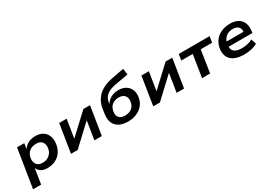

<svg xmlns="http://www.w3.org/2000/svg" viewBox="27 -1749 4156 2948"><g transform="rotate(-30 2105.5 -275.0)"><path d="M29 180 138 -501H266L251 -398H249Q272 -438 305.5 -463Q339 -488 380 -499.5Q421 -511 464 -511Q549 -511 603 -473.5Q657 -436 676.5 -371Q696 -306 680 -224Q664 -150 624 -98Q584 -46 523 -18Q462 10 384 10Q316 10 273.5 -18Q231 -46 216 -89L215 -90L172 180ZM363 -98Q410 -98 446 -115Q482 -132 507.5 -163.5Q533 -195 542 -239Q557 -313 524 -358Q491 -403 416 -403Q371 -403 334.5 -387Q298 -371 273 -339.5Q248 -308 238 -263Q224 -189 257 -143.5Q290 -98 363 -98Z M806 0 885 -501H1017L964 -165H954L1314 -501H1432L1352 0H1220L1274 -338H1285L924 0Z M1818 10Q1726 10 1663.5 -22Q1601 -54 1573.5 -116Q1546 -178 1559 -268L1570 -346Q1576 -395 1595.5 -446Q1615 -497 1654 -544.5Q1693 -592 1760 -629.5Q1827 -667 1930 -688L2151 -730L2166 -622L1919 -578Q1855 -566 1809 -541.5Q1763 -517 1736.5 -480.5Q1710 -444 1703 -394L1700 -370H1701Q1723 -406 1755.5 -431.5Q1788 -457 1829 -471Q1870 -485 1919 -485Q1996 -486 2051 -452.5Q2106 -419 2129.5 -358.5Q2153 -298 2136 -217Q2120 -142 2073 -91.5Q2026 -41 1959.5 -15.5Q1893 10 1818 10ZM1820 -93Q1865 -93 1901 -107Q1937 -121 1962 -151Q1987 -181 1997 -226Q2011 -301 1976 -342.5Q1941 -384 1870 -384Q1827 -384 1791 -369Q1755 -354 1730.5 -324Q1706 -294 1696 -249Q1681 -173 1715 -133Q1749 -93 1820 -93Z M2264 0 2343 -501H2475L2422 -165H2412L2772 -501H2890L2810 0H2678L2732 -338H2743L2382 0Z M3129 0 3191 -394H2988L3005 -501H3552L3535 -394H3333L3272 0Z M3877 10Q3766 10 3698 -25Q3630 -60 3604 -124.5Q3578 -189 3595 -274Q3611 -348 3654 -400.5Q3697 -453 3764.5 -482Q3832 -511 3919 -511Q3998 -511 4053.5 -481Q4109 -451 4134.5 -393Q4160 -335 4150 -249L4146 -214H3697L3710 -299H4056L4034 -277Q4042 -325 4029.5 -356Q4017 -387 3987.5 -403Q3958 -419 3913 -419Q3866 -419 3827 -401Q3788 -383 3762.5 -348.5Q3737 -314 3729 -266L3727 -255Q3717 -201 3732 -165Q3747 -129 3787 -110.5Q3827 -92 3893 -92Q3942 -92 3991.5 -103Q4041 -114 4081 -136L4111 -46Q4064 -17 4001 -3.5Q3938 10 3877 10Z"/></g></svg>

Font: Nunito Sans 7pt SemiExpanded
Style: Bold Italic
Weight: 700
Width: 6
Italic angle: -9°
Designer: Vernon Adams
Foundry: Vernon Adams
Version: Version 3.101;gftools[0.9.27]